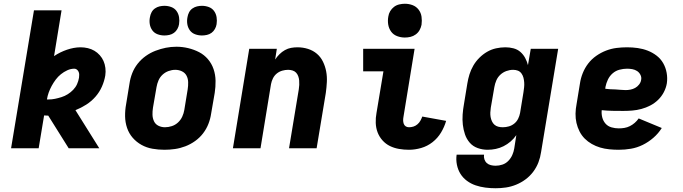

<svg xmlns="http://www.w3.org/2000/svg" viewBox="-20 -790 3640 1023"><path d="M39 0 161 -735H308L268 -491Q284 -502 301.5 -510.5Q319 -519 336.5 -525Q354 -531 372.5 -534.5Q391 -538 409 -538Q429 -538 448 -533.5Q467 -529 483 -519.5Q499 -510 511.5 -496Q524 -482 531.5 -465Q539 -448 541.5 -428Q544 -408 541 -388Q536 -358 523 -328.5Q510 -299 488.5 -274.5Q467 -250 439.5 -232.5Q412 -215 382 -203L509 0H346L237 -174Q236 -174 234.5 -174Q233 -174 232 -174Q228 -174 224 -174.5Q220 -175 215 -175L186 0ZM238 -260Q256 -260 273 -263.5Q290 -267 307.5 -272.5Q325 -278 341 -288Q357 -298 370 -311.5Q383 -325 390.5 -341.5Q398 -358 401 -376Q402 -384 402 -392Q402 -400 399 -407Q396 -414 390 -419Q384 -424 376 -424Q357 -424 338.5 -415.5Q320 -407 304.5 -394.5Q289 -382 277 -366Q265 -350 255.5 -332.5Q246 -315 239.5 -297Q233 -279 230 -260Q232 -260 234 -260Q236 -260 238 -260Z M856 8Q824 8 792.5 2.5Q761 -3 734 -18Q707 -33 687 -56Q667 -79 657 -108.5Q647 -138 646.5 -170.5Q646 -203 652 -235L670 -345Q674 -373 684.5 -400Q695 -427 713.5 -450.5Q732 -474 756.5 -491.5Q781 -509 808.5 -519.5Q836 -530 863.5 -535.5Q891 -541 920 -541Q952 -541 983 -533.5Q1014 -526 1041 -512Q1068 -498 1088 -474.5Q1108 -451 1118 -421.5Q1128 -392 1128.5 -359.5Q1129 -327 1124 -295L1105 -185Q1101 -157 1090.5 -130Q1080 -103 1062 -79.5Q1044 -56 1019.5 -38.5Q995 -21 967.5 -10.5Q940 0 912 4Q884 8 856 8ZM859 -112Q877 -112 895.5 -118Q914 -124 928.5 -137.5Q943 -151 951 -168.5Q959 -186 962 -204L980 -314Q983 -333 982.5 -352Q982 -371 974 -386.5Q966 -402 949.5 -410Q933 -418 914 -418Q896 -418 878 -411.5Q860 -405 846 -392Q832 -379 824.5 -361.5Q817 -344 814 -326L795 -216Q792 -197 792.5 -178.5Q793 -160 800.5 -144Q808 -128 824 -120Q840 -112 859 -112ZM1056 -601Q1037 -601 1019.5 -607.5Q1002 -614 991.5 -628.5Q981 -643 978 -661.5Q975 -680 979 -699Q981 -712 987.5 -724.5Q994 -737 1005.5 -745Q1017 -753 1030 -756Q1043 -759 1056 -759Q1075 -759 1092.5 -752.5Q1110 -746 1120.5 -731.5Q1131 -717 1134 -698.5Q1137 -680 1134 -661Q1132 -648 1125 -635.5Q1118 -623 1107 -615Q1096 -607 1082.5 -604Q1069 -601 1056 -601ZM856 -601Q837 -601 819.5 -607.5Q802 -614 791.5 -628.5Q781 -643 778 -661.5Q775 -680 779 -699Q781 -712 787.5 -724.5Q794 -737 805.5 -745Q817 -753 830 -756Q843 -759 856 -759Q875 -759 892.5 -752.5Q910 -746 920.5 -731.5Q931 -717 934 -698.5Q937 -680 934 -661Q932 -648 925 -635.5Q918 -623 907 -615Q896 -607 882.5 -604Q869 -601 856 -601Z M1221 0 1308 -530H1455L1446 -473Q1456 -488 1469 -501Q1482 -514 1498 -523Q1514 -532 1531 -535Q1548 -538 1565 -538Q1594 -538 1621 -529.5Q1648 -521 1668.5 -503.5Q1689 -486 1701 -461Q1713 -436 1718 -409Q1723 -382 1721.5 -353Q1720 -324 1716 -295L1667 0H1520L1572 -314Q1574 -326 1574.5 -338Q1575 -350 1574 -361.5Q1573 -373 1569 -384Q1565 -395 1557.5 -403Q1550 -411 1538.5 -414.5Q1527 -418 1515 -418Q1500 -418 1484 -413.5Q1468 -409 1455 -398.5Q1442 -388 1434.5 -373Q1427 -358 1424 -342L1368 0Z M2159 8Q2132 8 2106 3.5Q2080 -1 2057.5 -12Q2035 -23 2018 -42Q2001 -61 1992 -84.5Q1983 -108 1982 -135Q1981 -162 1986 -188L2023 -410H1915V-530H2189L2130 -169Q2128 -159 2128 -149.5Q2128 -140 2131 -131Q2134 -122 2141.5 -117Q2149 -112 2159 -112Q2171 -112 2182.5 -115.5Q2194 -119 2204 -127.5Q2214 -136 2220 -147Q2226 -158 2230 -169L2357 -146Q2348 -114 2330 -84Q2312 -54 2284.5 -32.5Q2257 -11 2224 -1.5Q2191 8 2159 8ZM2137 -590Q2116 -590 2096 -597.5Q2076 -605 2064 -621.5Q2052 -638 2048.5 -659Q2045 -680 2049 -702Q2051 -717 2059 -730.5Q2067 -744 2079.5 -753.5Q2092 -763 2107.5 -766.5Q2123 -770 2137 -770Q2159 -770 2178.5 -762.5Q2198 -755 2210.5 -738.5Q2223 -722 2226 -701Q2229 -680 2226 -658Q2223 -643 2215.5 -629.5Q2208 -616 2195 -606.5Q2182 -597 2167 -593.5Q2152 -590 2137 -590Z M2621 213Q2593 213 2566 209.5Q2539 206 2514 197.5Q2489 189 2468 173.5Q2447 158 2433.5 136.5Q2420 115 2414.5 88Q2409 61 2413 34H2559Q2557 47 2561 59Q2565 71 2574 79Q2583 87 2595.5 90Q2608 93 2621 93Q2639 93 2657 87Q2675 81 2688.5 67Q2702 53 2709.5 36Q2717 19 2720 1L2731 -70Q2731 -70 2731 -70Q2731 -70 2731 -70Q2718 -51 2700.5 -36Q2683 -21 2663 -11Q2643 -1 2621.5 3.5Q2600 8 2578 8Q2551 8 2525.5 -1Q2500 -10 2483 -29.5Q2466 -49 2457.5 -74Q2449 -99 2446 -125.5Q2443 -152 2445 -180Q2447 -208 2452 -235L2470 -345Q2474 -370 2481.5 -394Q2489 -418 2502 -440.5Q2515 -463 2534 -482Q2553 -501 2575.5 -514Q2598 -527 2623 -532.5Q2648 -538 2673 -538Q2695 -538 2716 -532.5Q2737 -527 2752.5 -513.5Q2768 -500 2778 -481.5Q2788 -463 2793 -443L2808 -530H2954L2863 20Q2859 48 2849 74.5Q2839 101 2821.5 124.5Q2804 148 2780.5 165.5Q2757 183 2730 194Q2703 205 2675.5 209Q2648 213 2621 213ZM2659 -112Q2675 -112 2691 -116.5Q2707 -121 2720 -131.5Q2733 -142 2740.5 -157Q2748 -172 2751 -188L2769 -298Q2771 -311 2772.5 -324.5Q2774 -338 2773 -351Q2772 -364 2769 -376Q2766 -388 2758.5 -398.5Q2751 -409 2739.5 -413.5Q2728 -418 2714 -418Q2696 -418 2678 -411.5Q2660 -405 2646 -392Q2632 -379 2624.5 -361.5Q2617 -344 2614 -326L2595 -216Q2593 -203 2592.5 -190.5Q2592 -178 2594 -166.5Q2596 -155 2601 -144Q2606 -133 2614.5 -125.5Q2623 -118 2634.5 -115Q2646 -112 2659 -112Z M3277 8Q3252 8 3226.5 5.5Q3201 3 3177.5 -4Q3154 -11 3133 -23Q3112 -35 3095.5 -51.5Q3079 -68 3068 -89.5Q3057 -111 3051.5 -135Q3046 -159 3046.5 -184.5Q3047 -210 3052 -235L3070 -345Q3074 -373 3085 -400.5Q3096 -428 3114 -451.5Q3132 -475 3157 -492.5Q3182 -510 3209.5 -520.5Q3237 -531 3265 -534.5Q3293 -538 3321 -538Q3350 -538 3378 -534Q3406 -530 3431.5 -520Q3457 -510 3478.5 -493.5Q3500 -477 3513.5 -453.5Q3527 -430 3532 -402Q3537 -374 3533 -346Q3529 -322 3517 -299Q3505 -276 3486.5 -258Q3468 -240 3445 -228Q3422 -216 3397.5 -209.5Q3373 -203 3349 -201Q3325 -199 3301 -199Q3272 -199 3243.5 -199.5Q3215 -200 3186 -203Q3184 -183 3189 -164Q3194 -145 3206.5 -131Q3219 -117 3238 -111.5Q3257 -106 3277 -106Q3292 -106 3307 -108.5Q3322 -111 3336 -118Q3350 -125 3362 -135.5Q3374 -146 3383 -159L3506 -108Q3488 -79 3461.5 -56Q3435 -33 3404.5 -18Q3374 -3 3341.5 2.5Q3309 8 3277 8ZM3313 -310Q3326 -310 3339 -312.5Q3352 -315 3364 -321.5Q3376 -328 3385 -339.5Q3394 -351 3396 -364Q3399 -378 3392.5 -391Q3386 -404 3374.5 -411.5Q3363 -419 3349 -421.5Q3335 -424 3321 -424Q3301 -424 3280.5 -418.5Q3260 -413 3244 -399Q3228 -385 3219 -366Q3210 -347 3206 -327L3205 -317Q3218 -315 3231.5 -314.5Q3245 -314 3258.5 -313.5Q3272 -313 3285.5 -311.5Q3299 -310 3313 -310Z"/></svg>

Font: Iosevka Curly Heavy Extended
Style: Italic
Weight: 900
Width: 7
Italic angle: -9°
Monospace: yes
Designer: Belleve Invis
Foundry: Belleve Invis
Version: Version 11.1.0; ttfautohint (v1.8.3)